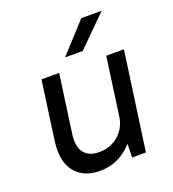

<svg xmlns="http://www.w3.org/2000/svg" viewBox="-131 -811 828 919"><g transform="rotate(-20 282.5 -351.0)"><path d="M222 8Q139 8 95.5 -46.5Q52 -101 67 -205L108 -500H198L157 -205Q148 -141 173 -109.5Q198 -78 249 -78Q306 -78 346 -111.5Q386 -145 396 -199L438 -500H528L458 0H388L389 -69Q357 -32 314.5 -12Q272 8 222 8ZM387 -710H491L340 -560H250Z"/></g></svg>

Font: Retni Sans Medium
Style: Italic
Weight: 500
Italic angle: -8°
Designer: Vitaly Kuzmin
Foundry: ParaType Ltd.
Version: Version 1.00;June 10, 2019;FontCreator 11.5.0.2425 64-bit; t